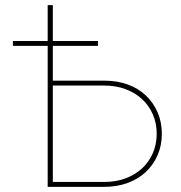

<svg xmlns="http://www.w3.org/2000/svg" viewBox="-20 -725 703 745"><path d="M185 -19V-393H386Q429 -393 466 -379.5Q503 -366 530 -341.5Q557 -317 572.5 -282.5Q588 -248 588 -206Q588 -164 572.5 -129.5Q557 -95 530 -70.5Q503 -46 466 -32.5Q429 -19 385 -19ZM165 -705V0H385Q434 0 475 -15Q516 -30 545.5 -57.5Q575 -85 591.5 -123Q608 -161 608 -206Q608 -251 591.5 -289Q575 -327 546 -354.5Q517 -382 476 -397Q435 -412 386 -412H185V-705ZM30 -547H360V-566H30Z"/></svg>

Font: Fixel Variable
Style: Regular
Weight: 100
Width: 3
Designer: AlfaBravo + MacPaw
Foundry: Kyrylo Tkachov, Marchela Mozhyna, Serhii Makarenko, Maria Weinstein, Zakhar Kryvoshyya
Version: Version 1.211